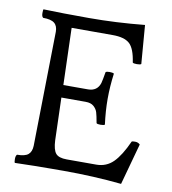

<svg xmlns="http://www.w3.org/2000/svg" viewBox="-81 -784 774 864"><g transform="rotate(10 305.5 -351.5)"><path d="M309 -383Q352 -383 364 -422Q368 -437 374 -473Q378 -477 392 -477Q406 -477 412 -473Q404 -412 404 -356.5Q404 -301 412 -240Q408 -236 392.5 -236Q377 -236 374 -240Q368 -274 363.5 -288.5Q359 -303 346 -314.5Q333 -326 309 -326H198L204 -131Q206 -89 219.5 -72.5Q233 -56 270 -56H405Q451 -56 482.5 -87.5Q514 -119 544 -186Q546 -188 559.5 -188Q573 -188 582 -179L530 10Q403 -3 264.5 -3Q126 -3 43 0Q40 -3 40 -17.5Q40 -32 46 -38Q82 -38 97 -50.5Q112 -63 113 -90L122 -613Q122 -640 106.5 -652.5Q91 -665 55 -665Q48 -670 48 -685.5Q48 -701 50 -703Q134 -700 258 -700Q382 -700 512 -713L526 -537Q522 -533 506 -533Q490 -533 487 -537Q478 -600 454 -621.5Q430 -643 377 -643H189L197 -383Z"/></g></svg>

Font: Esteban
Style: Regular
Weight: 400
Designer: Angelica Diaz Rivera
Foundry: Angelica Diaz Rivera
Version: Version 1.002